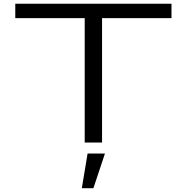

<svg xmlns="http://www.w3.org/2000/svg" viewBox="-20 -770 1009 1037"><path d="M453.1 59.1H546.9L484.4 246.6H421.9ZM906.2 -750V-671.9H531.2V0H437.5V-671.9H62.5V-750Z"/></svg>

Font: Michroma
Style: Regular
Weight: 400
Version: Version 1.000